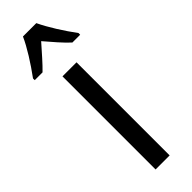

<svg xmlns="http://www.w3.org/2000/svg" viewBox="-287 -868 783 783"><g transform="rotate(-45 105.0 -476.0)"><path d="M143 -859H66C47 -816 10 -758 -26 -709V-699H19C43 -722 74 -758 105 -793C135 -758 163 -725 191 -699H236V-709C203 -753 164 -814 143 -859ZM146 -93V-630H65V-93Z"/></g></svg>

Font: Noto Sans Kannada UI ExtraCondensed
Style: Regular
Weight: 400
Width: 2
Designer: Jelle Bosma - Monotype Design Team
Foundry: Monotype Imaging Inc.
Version: Version 2.005